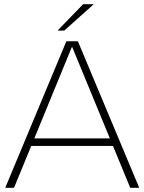

<svg xmlns="http://www.w3.org/2000/svg" viewBox="-20 -897 690 917"><path d="M5 0 297 -700H352L645 0H602L325 -672H323L47 0ZM115 -200V-236H530V-200ZM255 -751 377 -877H428L287 -751Z"/></svg>

Font: REM Medium Thin
Style: Regular
Weight: 250
Version: Version 1.005;gftools[0.9.28]